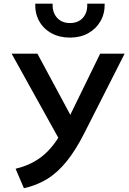

<svg xmlns="http://www.w3.org/2000/svg" viewBox="-20 -984 680 1016"><path d="M106.5 12 62.5 -91Q134.5 -108 189.5 -146.8Q244.5 -185.5 288.5 -255L41.5 -700H178L352 -376.5L510 -700H639.5L428 -283Q381.5 -190.5 333.2 -130.8Q285 -71 229.8 -37Q174.5 -3 106.5 12ZM350.5 -785Q295 -785 252.8 -808Q210.5 -831 187.8 -871.5Q165 -912 166.5 -964.5H258.5Q256.5 -918.5 281.8 -890.2Q307 -862 350.5 -862Q394 -862 419 -890.2Q444 -918.5 441.5 -964.5H534Q535 -912.5 511.8 -872Q488.5 -831.5 446.8 -808.2Q405 -785 350.5 -785Z"/></svg>

Font: Geologica
Style: Regular
Weight: 400
Designer: Sindre Bremnes, Frode Helland
Foundry: Monokrom Skriftforlag AS
Version: Version 1.010; ttfautohint (v1.8.4.7-5d5b);gftools[0.9.28]